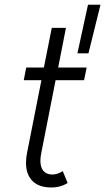

<svg xmlns="http://www.w3.org/2000/svg" viewBox="-20 -808 456 833"><path d="M92.8 -101.6Q92.8 -121.6 97.2 -144L159.7 -460H83L93.8 -515.1H170.4L204.6 -687H266.1L232.4 -515.1H356L344.7 -460H221.2L158.7 -142.1Q155.3 -125.5 155.3 -109.9Q155.3 -81.5 168.7 -66.2Q182.1 -50.8 208 -50.8Q218.8 -50.8 231 -55.2Q243.2 -59.6 252.4 -65.4L273.4 -14.2Q259.3 -4.9 241 0.2Q222.7 5.4 202.6 5.4Q148.9 5.4 120.8 -22.9Q92.8 -51.3 92.8 -101.6ZM361.8 -787.6H416L363.8 -576.7H315.9Z"/></svg>

Font: Reddit Sans Vanilla Light
Style: Italic
Weight: 300
Italic angle: -11.25°
Designer: Stephen Hutchings
Version: Version 1.013